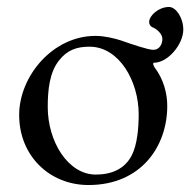

<svg xmlns="http://www.w3.org/2000/svg" viewBox="-20 -517 546 551"><path d="M460 -213C460 -248 450 -289 424 -323C421 -327 417 -337 422 -337C462 -337 506 -390 506 -432C506 -466 485 -497 465 -497C435 -497 408 -472 408 -454C408 -447 412 -441 417 -439C428 -435 446 -421 446 -405C446 -391 438 -374 420 -374C405 -374 358 -390 327 -401C308 -407 280 -414 254 -414C131 -414 35 -298 35 -187C35 -70 122 14 234 14C384 14 460 -96 460 -213ZM237 -383C322 -383 378 -284 378 -189C378 -150 374 -102 358 -71C338 -32 300 -16 255 -16C175 -16 117 -111 117 -210C117 -258 122 -309 149 -343C173 -374 201 -383 237 -383Z"/></svg>

Font: EB Garamond 12
Style: Regular
Weight: 400
Version: Version 0.016+